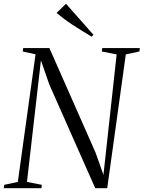

<svg xmlns="http://www.w3.org/2000/svg" viewBox="-37 -998 762 1018"><path d="M-17 0 -14.5 -18 57.5 -33.5 151.5 -710 83.5 -725 86 -743H225L470 -188L511.5 -71L581.5 -709.5L502.5 -725L505 -743H704.5L702 -725L630 -709.5L531.5 0H468L224 -551L180 -678L106 -33.5L185 -18L182.5 0ZM449 -803.5Q422.5 -819.5 396.5 -835.5Q370.5 -851.5 346.2 -867.5Q322 -883.5 301 -899.2Q280 -915 263 -929.5L313 -978L458.5 -813.5Z"/></svg>

Font: Merriweather 144pt Light
Style: Italic
Weight: 300
Italic angle: -7.8°
Version: Version 2.101